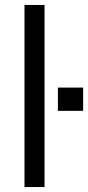

<svg xmlns="http://www.w3.org/2000/svg" viewBox="-20 -756 356 776"><path d="M79 0V-736H160V0ZM214 -308V-402H316V-308Z"/></svg>

Font: Mulish
Style: Regular
Weight: 400
Designer: Vernon Adams
Foundry: Vernon Adams
Version: Version 3.603; ttfautohint (v1.8.3)